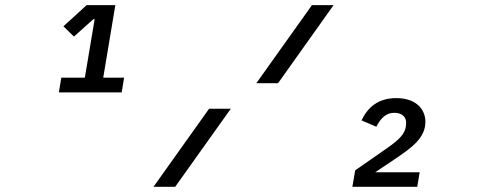

<svg xmlns="http://www.w3.org/2000/svg" viewBox="-20 -718 1840 738"><path d="M447.8 -362.9 457 -419.4H376.8L423.3 -698.2H312.9L223.7 -616.8L264.2 -577.4L338.8 -644.2H343.8L306.1 -419.4H215.6L206.3 -362.9ZM570 0H653.4L867.2 -300.1H783.7ZM965.2 -398.1H1048.7L1262.1 -698.2H1179ZM1334.5 0H1583.8L1593 -55.8H1422.2L1502.5 -109.7C1561.1 -149.5 1615.1 -187.5 1615.1 -249.3C1615.1 -300.1 1577.4 -340.9 1502.8 -340.9C1431.5 -340.9 1391.7 -302.6 1369.7 -255.3L1426.5 -230.8C1443.2 -263.5 1463.8 -284.4 1495.4 -284.4C1523.8 -284.4 1541.2 -269.9 1541.2 -245.7C1541.2 -243.3 1540.5 -236.5 1539.8 -230.5C1535.2 -204.5 1517.8 -183.6 1470.2 -150.2L1345.2 -63.2Z"/></svg>

Font: Margiela Mono Italic Medium It
Style: Regular
Weight: 500
Designer: Mike Abbink, Paul van der Laan, Pieter van Rosmalen
Foundry: Bold Monday
Version: Version 2.003 2021